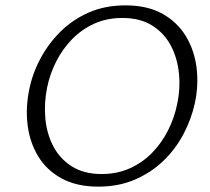

<svg xmlns="http://www.w3.org/2000/svg" viewBox="-20 -687 783 716"><path d="M347 9Q266 9 210 -21.5Q154 -52 122.5 -104Q91 -156 83 -220.5Q75 -285 89 -353Q101 -413 131 -469Q161 -525 206 -569.5Q251 -614 311.5 -640.5Q372 -667 448 -667Q530 -667 586 -635.5Q642 -604 673.5 -551.5Q705 -499 713 -434.5Q721 -370 707 -304Q694 -243 664 -186.5Q634 -130 588.5 -86.5Q543 -43 482.5 -17Q422 9 347 9ZM359 -38Q417 -38 464.5 -59.5Q512 -81 547.5 -117.5Q583 -154 606.5 -200.5Q630 -247 640 -296Q653 -354 647.5 -411.5Q642 -469 617.5 -516Q593 -563 548 -591.5Q503 -620 436 -620Q378 -620 331 -598.5Q284 -577 248.5 -540.5Q213 -504 189.5 -457.5Q166 -411 156 -362Q144 -304 149 -246.5Q154 -189 178.5 -142Q203 -95 248 -66.5Q293 -38 359 -38Z"/></svg>

Font: Ysabeau Office Light
Style: Italic
Weight: 300
Italic angle: -12°
Designer: Christian Thalmann (Catharsis Fonts)
Version: Version 2.001;gftools[0.9.30]; featfreeze: tnum,lnum,ss02